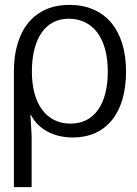

<svg xmlns="http://www.w3.org/2000/svg" viewBox="-20 -553 565 789"><path d="M265 -533C122 -533 37 -431 37 -259V216H110V5L105 -81H107C136 -23 200 12 279 12C417 12 498 -89 498 -259C498 -431 411 -533 265 -533ZM111 -259C111 -395 167 -476 262 -476C363 -476 423 -395 423 -259C423 -125 367 -45 270 -45C171 -45 111 -125 111 -259Z"/></svg>

Font: Non Bureau Light
Style: Regular
Weight: 300
Designer: Jona Saucedo
Foundry: Non Foundry
Version: Version 1.000;FEAKit 1.0